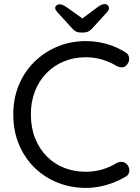

<svg xmlns="http://www.w3.org/2000/svg" viewBox="-20 -909 685 939"><path d="M592 -654Q609 -645 611.5 -627Q614 -609 602 -594Q593 -581 579 -580Q565 -579 551 -586Q518 -606 480 -617.5Q442 -629 400 -629Q341 -629 292 -608.5Q243 -588 207 -551Q171 -514 151 -463Q131 -412 131 -350Q131 -284 152 -232Q173 -180 209.5 -143.5Q246 -107 294.5 -88Q343 -69 400 -69Q441 -69 479 -80Q517 -91 551 -112Q565 -119 579 -117Q593 -115 603 -103Q615 -87 612 -69.5Q609 -52 593 -44Q568 -29 536 -16.5Q504 -4 469.5 3Q435 10 400 10Q328 10 264 -15Q200 -40 151 -87Q102 -134 73.5 -200.5Q45 -267 45 -350Q45 -428 72 -493Q99 -558 147.5 -606Q196 -654 260.5 -681Q325 -708 400 -708Q452 -708 501.5 -694Q551 -680 592 -654ZM370 -809 457 -874Q468 -882 476.5 -885.5Q485 -889 492 -889Q501 -889 507 -883Q513 -877 513 -870Q513 -865 511 -860.5Q509 -856 503 -849L431 -770Q422 -760 412 -755Q402 -750 388 -750H375Q361 -750 351.5 -755Q342 -760 333 -770L261 -849Q255 -856 252.5 -860.5Q250 -865 250 -870Q250 -877 256.5 -882.5Q263 -888 272 -888Q285 -888 307 -873L394 -811Z"/></svg>

Font: Quicksand Light Medium
Style: Regular
Weight: 500
Version: Version 3.006